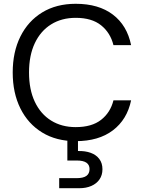

<svg xmlns="http://www.w3.org/2000/svg" viewBox="-20 -732 758 1012"><path d="M379 12Q277 12 202.5 -33.5Q128 -79 87.5 -160.5Q47 -242 47 -350Q47 -458 87.5 -539.5Q128 -621 202.5 -666.5Q277 -712 379 -712Q500 -712 575 -655Q650 -598 671 -494H578Q562 -559 513 -598.5Q464 -638 379 -638Q305 -638 249.5 -603.5Q194 -569 163.5 -504.5Q133 -440 133 -350Q133 -260 163.5 -195.5Q194 -131 249.5 -96.5Q305 -62 379 -62Q464 -62 513 -100.5Q562 -139 578 -203H671Q650 -102 575 -45Q500 12 379 12ZM292 260V207H384Q419 207 435.5 195Q452 183 452 159Q452 137 435.5 125.5Q419 114 384 114H335V-6H391V64Q429 63 458 73.5Q487 84 503.5 106Q520 128 520 160Q520 191 504.5 213.5Q489 236 461.5 248Q434 260 399 260Z"/></svg>

Font: DM Sans 17pt
Style: Regular
Weight: 400
Version: Version 4.004;gftools[0.9.30]